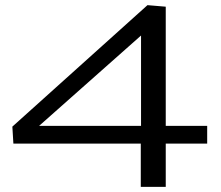

<svg xmlns="http://www.w3.org/2000/svg" viewBox="-20 -726 859 746"><path d="M32 -168 28 -234 553 -706 624 -700V-237H785V-168H624V0H527V-168ZM132 -237H528V-588Z"/></svg>

Font: Georama Extended
Style: Regular
Weight: 400
Width: 7
Designer: Jean-Baptiste Levee
Foundry: Production Type
Version: Version 1.000